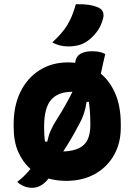

<svg xmlns="http://www.w3.org/2000/svg" viewBox="-20 -849 640 914"><path d="M341 -829Q376 -830 404.5 -825.5Q433 -821 452 -811Q466 -804 470.5 -790.5Q475 -777 471 -762Q461 -723 439 -695Q417 -667 391 -650Q357 -628 305 -628Q263 -628 229 -647Q276 -690 300.5 -730Q325 -770 341 -829ZM304 -552Q321 -552 338 -550Q338 -553 339 -557Q347 -605 419 -605Q439 -605 453 -602Q467 -599 481 -592Q475 -567 470 -544Q465 -521 460 -498Q503 -463 529 -403Q555 -343 555 -256V-242Q555 -167 522 -109.5Q489 -52 430.5 -20Q372 12 295 12Q251 12 211 1Q206 7 200 14Q169 45 134 45Q93 45 62 17Q85 -1 100 -16.5Q115 -32 125 -45Q89 -76 67 -125.5Q45 -175 45 -244V-258Q45 -346 77.5 -412Q110 -478 168.5 -515Q227 -552 304 -552ZM323 -412Q256 -412 223 -373.5Q190 -335 190 -246V-239Q190 -204 194 -175H205Q211 -204 221.5 -228Q232 -252 250 -280Q291 -344 325 -412ZM358 -260Q320 -187 281 -128Q347 -130 378.5 -159Q410 -188 410 -254V-261Q410 -319 403 -364H392Q384 -305 358 -260Z"/></svg>

Font: Recursive Mn Csl St XBd
Style: Regular
Weight: 800
Monospace: yes
Version: Version 1.079;hotconv 1.0.112;makeotfexe 2.5.65598; ttfautoh